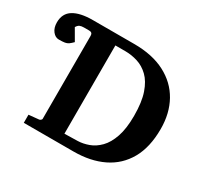

<svg xmlns="http://www.w3.org/2000/svg" viewBox="-141 -857 1095 1043"><g transform="rotate(30 407.0 -335.5)"><path d="M778.3 -342.8Q778.3 -228 735.1 -152.1Q691.9 -76.2 613.5 -38.1Q535.2 0 429.2 0H117.2V-50.8L181.2 -57.1Q186.5 -58.1 190.9 -62.3Q195.3 -66.4 195.3 -69.8V-590.8Q195.3 -611.8 174.3 -611.8H141.1Q125.5 -611.8 115.5 -607.4Q105.5 -603 97.2 -588.9L138.2 -518.1Q125 -504.9 115.5 -498Q106 -491.2 92.8 -489Q79.6 -486.8 55.2 -486.8Q33.2 -486.8 16.6 -507.8Q0 -528.8 0 -563Q0 -618.7 42.2 -644.8Q84.5 -670.9 163.1 -670.9H422.9Q537.1 -670.9 616.5 -629.6Q695.8 -588.4 737.1 -514.4Q778.3 -440.4 778.3 -342.8ZM617.2 -332Q617.2 -418.5 598.1 -473.4Q579.1 -528.3 547.6 -558.6Q516.1 -588.9 477.8 -600.8Q439.5 -612.8 400.9 -612.8H337.9V-59.1L420.9 -61Q453.1 -62 487.5 -74.5Q522 -86.9 551.5 -116.9Q581.1 -147 599.1 -199.5Q617.2 -252 617.2 -332Z"/></g></svg>

Font: Charis
Style: Bold
Weight: 700
Designer: Walt Agee, Miriam Martin, Annie Olsen, Victor Gaultney, Lorna Priest, Alan Ward, Bob Hallissy, Martin Hosken, Sharon Cor
Foundry: SIL Global
Version: Version 7.000